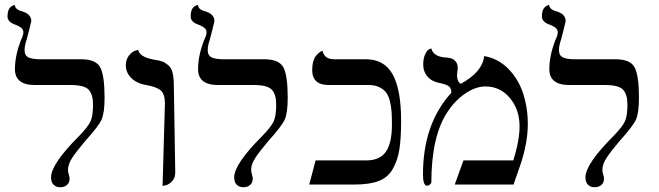

<svg xmlns="http://www.w3.org/2000/svg" viewBox="-20 -766 2734 797"><path d="M82 -558.1Q82 -535.2 98.6 -527.6Q115.2 -520 147 -520H316.9Q378.9 -520 396.5 -485.6Q414.1 -451.2 414.1 -360.8Q414.1 -296.9 401.6 -269.5Q389.2 -242.2 335 -182.1Q296.9 -137.2 279.5 -110.6Q262.2 -84 262.2 -61Q262.2 -53.2 265.6 -41.5Q269 -29.8 269 -24.9Q269 -7.8 258.1 1.7Q247.1 11.2 230 11.2Q212.9 11.2 202.4 0.7Q191.9 -9.8 191.9 -29.8Q191.9 -85 308.1 -201.2Q345.2 -239.3 355.7 -262.2Q366.2 -285.2 366.2 -332Q366.2 -374 348.1 -393.6Q330.1 -413.1 272.9 -413.1H125Q42 -413.1 42 -479Q42 -533.2 65.9 -597.2Q77.1 -619.1 77.1 -632.8Q77.1 -650.9 44.9 -663.1Q10.7 -674.3 11.2 -698.2Q11.2 -711.4 14.2 -720.7Q17.1 -730 21.5 -734.4Q25.9 -738.8 30.5 -741.5Q35.2 -744.1 38.1 -745.1L41 -746.1Q43 -726.1 70.8 -719.2Q109.9 -708 109.9 -678.2Q109.9 -676.3 101.3 -642.6Q92.8 -608.9 90.8 -602.1Q82 -577.1 82 -558.1Z M654.8 5.9 664.6 -335.9Q664.6 -376 647 -390.9Q629.4 -405.8 586.4 -413.1Q549.3 -418.9 525.9 -441.4Q502.4 -463.9 502.4 -494.1Q502.4 -519 514.9 -534.9Q527.3 -550.8 540.5 -555.2L553.7 -559.1Q558.6 -530.3 615.7 -519Q641.6 -515.1 653.1 -511Q664.6 -506.8 678 -495.8Q691.4 -484.9 696.5 -463.4Q701.7 -441.9 701.7 -405.8L707.5 -50.8Q707.5 -27.8 694.6 -13.9Q681.6 0 668 2.9Z M842.3 -558.1Q842.3 -535.2 858.9 -527.6Q875.5 -520 907.2 -520H1077.1Q1139.2 -520 1156.7 -485.6Q1174.3 -451.2 1174.3 -360.8Q1174.3 -296.9 1161.9 -269.5Q1149.4 -242.2 1095.2 -182.1Q1057.1 -137.2 1039.8 -110.6Q1022.5 -84 1022.5 -61Q1022.5 -53.2 1025.9 -41.5Q1029.3 -29.8 1029.3 -24.9Q1029.3 -7.8 1018.3 1.7Q1007.3 11.2 990.2 11.2Q973.1 11.2 962.6 0.7Q952.1 -9.8 952.1 -29.8Q952.1 -85 1068.4 -201.2Q1105.5 -239.3 1116 -262.2Q1126.5 -285.2 1126.5 -332Q1126.5 -374 1108.4 -393.6Q1090.3 -413.1 1033.2 -413.1H885.3Q802.2 -413.1 802.2 -479Q802.2 -533.2 826.2 -597.2Q837.4 -619.1 837.4 -632.8Q837.4 -650.9 805.2 -663.1Q771 -674.3 771.5 -698.2Q771.5 -711.4 774.4 -720.7Q777.3 -730 781.7 -734.4Q786.1 -738.8 790.8 -741.5Q795.4 -744.1 798.3 -745.1L801.3 -746.1Q803.2 -726.1 831.1 -719.2Q870.1 -708 870.1 -678.2Q870.1 -676.3 861.6 -642.6Q853 -608.9 851.1 -602.1Q842.3 -577.1 842.3 -558.1Z M1606.9 -248Q1606.9 -280.3 1605.5 -301.8Q1604 -323.2 1598.4 -346.2Q1592.8 -369.1 1582.3 -382.6Q1571.8 -396 1553.7 -404.5Q1535.6 -413.1 1510.7 -413.1H1344.7Q1275.9 -413.1 1275.9 -475.1Q1275.9 -495.1 1280.3 -510.5Q1284.7 -525.9 1291.3 -533.9Q1297.9 -542 1304 -546.9Q1310.1 -551.8 1314.5 -553.7L1318.8 -555.2Q1326.7 -520 1366.7 -520H1499Q1575.2 -520 1610.1 -457Q1645 -394 1645 -265.1Q1645 -190.9 1637.9 -146Q1630.9 -101.1 1610.8 -65.4Q1590.8 -29.8 1552.7 -14.9Q1514.6 0 1452.6 0H1263.7L1290 -100.1H1500Q1557.1 -100.1 1582 -136.5Q1606.9 -172.9 1606.9 -248Z M1989.7 -533.2Q2047.9 -523.4 2089.8 -480.7Q2131.8 -438 2151.4 -378.4Q2170.9 -318.8 2170.9 -252Q2170.9 -172.9 2140.6 -83L2111.8 0H1867.7L1903.8 -100.1H2110.8Q2136.7 -183.1 2136.7 -241.2Q2136.7 -311 2096.7 -359.1Q2056.6 -407.2 1994.6 -407.2Q1955.6 -407.2 1912.6 -378.7Q1869.6 -350.1 1837.9 -301.8Q1771 -202.6 1770.5 -8.8Q1770.5 -4.9 1764.6 0Q1758.8 4.9 1752.9 4.9Q1735.8 4.9 1735.8 -42Q1735.8 -252 1853.5 -380.9Q1853.5 -399.9 1843 -408Q1832.5 -416 1798.8 -422.9Q1769 -429.7 1752.9 -450Q1736.8 -470.2 1736.8 -497.1Q1736.8 -524.9 1745.4 -542Q1753.9 -559.1 1762.2 -562L1770.5 -564.9Q1778.3 -532.7 1824.7 -527.8Q1840.8 -526.9 1850.8 -524.4Q1860.8 -522 1870.4 -512Q1879.9 -502 1879.9 -484.9Q1879.9 -476.1 1878.4 -467.5Q1877 -459 1877 -453.1Q1877 -428.2 1892.6 -418Q1982.9 -467.3 1989.7 -533.2Z M2300.3 -558.1Q2300.3 -535.2 2316.9 -527.6Q2333.5 -520 2365.2 -520H2535.2Q2597.2 -520 2614.7 -485.6Q2632.3 -451.2 2632.3 -360.8Q2632.3 -296.9 2619.9 -269.5Q2607.4 -242.2 2553.2 -182.1Q2515.1 -137.2 2497.8 -110.6Q2480.5 -84 2480.5 -61Q2480.5 -53.2 2483.9 -41.5Q2487.3 -29.8 2487.3 -24.9Q2487.3 -7.8 2476.3 1.7Q2465.3 11.2 2448.2 11.2Q2431.2 11.2 2420.7 0.7Q2410.2 -9.8 2410.2 -29.8Q2410.2 -85 2526.4 -201.2Q2563.5 -239.3 2574 -262.2Q2584.5 -285.2 2584.5 -332Q2584.5 -374 2566.4 -393.6Q2548.3 -413.1 2491.2 -413.1H2343.3Q2260.3 -413.1 2260.3 -479Q2260.3 -533.2 2284.2 -597.2Q2295.4 -619.1 2295.4 -632.8Q2295.4 -650.9 2263.2 -663.1Q2229 -674.3 2229.5 -698.2Q2229.5 -711.4 2232.4 -720.7Q2235.4 -730 2239.7 -734.4Q2244.1 -738.8 2248.8 -741.5Q2253.4 -744.1 2256.3 -745.1L2259.3 -746.1Q2261.2 -726.1 2289.1 -719.2Q2328.1 -708 2328.1 -678.2Q2328.1 -676.3 2319.6 -642.6Q2311 -608.9 2309.1 -602.1Q2300.3 -577.1 2300.3 -558.1Z"/></svg>

Font: Linux Libertine
Style: Regular
Weight: 400
Designer: Philipp H. Poll
Foundry: Philipp H. Poll
Version: Version 5.3.0 ; ttfautohint (v0.9)